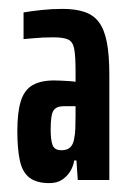

<svg xmlns="http://www.w3.org/2000/svg" viewBox="-20 -716 300 432"><path d="M91 -304Q62 -304 46 -316.5Q30 -329 24.5 -355.5Q19 -382 19 -421Q19 -464 27 -489Q35 -514 53.5 -524.5Q72 -535 102 -535Q110 -535 119 -534.5Q128 -534 136 -533.5Q144 -533 150 -532V-556Q150 -590 147 -606Q144 -622 133.5 -627Q123 -632 100 -632Q88 -632 77 -631.5Q66 -631 55.5 -630Q45 -629 33 -628V-688Q50 -691 73.5 -693.5Q97 -696 121 -696Q150 -696 170.5 -689Q191 -682 203 -665.5Q215 -649 220.5 -620.5Q226 -592 226 -548V-311H155L152 -355H147Q145 -342 138 -330.5Q131 -319 119.5 -311.5Q108 -304 91 -304ZM118 -378Q127 -378 133 -381Q139 -384 142.5 -390.5Q146 -397 147 -405Q149 -414 149.5 -427Q150 -440 150 -456V-477H123Q107 -477 100.5 -467.5Q94 -458 94 -425Q94 -400 98.5 -389Q103 -378 118 -378Z"/></svg>

Font: Saira UltraCondensed
Style: Bold
Weight: 700
Width: 1
Designer: Hector Gatti with collaboration of the Omnibus-Type team
Foundry: Omnibus-Type
Version: Version 1.101